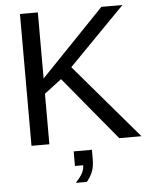

<svg xmlns="http://www.w3.org/2000/svg" viewBox="-60 -737 786 998"><g transform="rotate(-5 333.5 -238.0)"><path d="M175.3 -263.7V0H82V-688H175.3V-343.3L506.8 -688H616.7L323.7 -389.2L655.8 0H540L265.1 -332ZM393.1 94.2Q393.1 136.7 382.3 162.8Q371.6 189 352.1 211.9H294.9Q316.9 188.5 328.9 167.5Q340.8 146.5 340.8 124H297.9V47.9H393.1Z"/></g></svg>

Font: Arimo
Style: Regular
Weight: 400
Designer: Steve Matteson
Foundry: Monotype Imaging Inc.
Version: Version 1.33